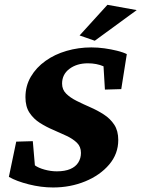

<svg xmlns="http://www.w3.org/2000/svg" viewBox="-20 -786 600 814"><path d="M205.1 8.8Q154.3 8.8 102.1 -4.4Q49.8 -17.6 17.6 -36.1L48.8 -185.5L119.1 -187.5L127.9 -85Q142.6 -74.2 168.9 -66.9Q195.3 -59.6 220.7 -59.6Q254.9 -59.6 277.8 -69.3Q300.8 -79.1 312 -97.2Q323.2 -115.2 323.2 -137.7Q323.2 -164.1 306.2 -180.7Q289.1 -197.3 262.2 -210Q235.4 -222.7 205.6 -235.4Q175.8 -248 148.9 -265.1Q122.1 -282.2 105 -308.1Q87.9 -334 87.9 -374Q87.9 -421.9 110.8 -460.9Q133.8 -500 172.9 -527.8Q211.9 -555.7 262.2 -570.3Q312.5 -585 367.2 -585Q394.5 -585 422.9 -581.1Q451.2 -577.1 476.6 -570.8Q502 -564.5 517.6 -556.6L494.1 -408.2L424.8 -406.2L418.9 -504.9Q389.6 -517.6 352.5 -517.6Q305.7 -517.6 274.4 -494.1Q243.2 -470.7 243.2 -431.6Q243.2 -406.2 260.3 -389.2Q277.3 -372.1 304.7 -358.4Q332 -344.7 362.3 -331.5Q392.6 -318.4 419.9 -300.8Q447.3 -283.2 464.4 -257.3Q481.4 -231.4 481.4 -192.4Q481.4 -133.8 442.9 -88.4Q404.3 -43 341.3 -17.1Q278.3 8.8 205.1 8.8ZM381.8 -613.3 317.4 -635.7 435.5 -765.6 559.6 -743.2Z"/></svg>

Font: Crimson Pro ExtraBold
Style: Italic
Weight: 800
Italic angle: -12°
Designer: Jacques Le Bailly
Foundry: Baron von Fonthausen
Version: Version 1.003